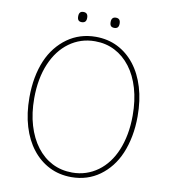

<svg xmlns="http://www.w3.org/2000/svg" viewBox="-132 -1442 1399 1573"><g transform="rotate(10 567.5 -656.0)"><path d="M569 19Q468 19 385.5 -22.5Q303 -64 243 -140.5Q183 -217 150.5 -324.5Q118 -432 118 -565Q118 -654 132.5 -731.5Q147 -809 174.5 -873.5Q202 -938 242.5 -988.5Q283 -1039 333.5 -1075Q384 -1111 443 -1129.5Q502 -1148 569 -1148Q669 -1148 751 -1107Q833 -1066 893 -989.5Q953 -913 985.5 -805.5Q1018 -698 1018 -565Q1018 -477 1003 -399Q988 -321 960.5 -256Q933 -191 893 -140.5Q853 -90 803 -54Q753 -18 694 0.5Q635 19 569 19ZM569 -19Q629 -19 682.5 -36.5Q736 -54 782 -87.5Q828 -121 864 -168.5Q900 -216 925 -276.5Q950 -337 963.5 -409.5Q977 -482 977 -565Q977 -689 947.5 -790Q918 -891 863.5 -962.5Q809 -1034 734.5 -1072.5Q660 -1111 569 -1111Q508 -1111 454.5 -1093.5Q401 -1076 355 -1042.5Q309 -1009 273 -962Q237 -915 211 -854Q185 -793 171.5 -720.5Q158 -648 158 -565Q158 -441 188 -340.5Q218 -240 272.5 -168Q327 -96 402 -57.5Q477 -19 569 -19ZM432 -1246Q414 -1246 405 -1256Q396 -1266 396 -1288Q396 -1310 405 -1320.5Q414 -1331 433 -1331Q452 -1331 461.5 -1320.5Q471 -1310 471 -1288Q471 -1266 461 -1256Q451 -1246 432 -1246ZM704 -1246Q684 -1246 675 -1256Q666 -1266 666 -1288Q666 -1310 675.5 -1320.5Q685 -1331 703 -1331Q722 -1331 731.5 -1320.5Q741 -1310 741 -1288Q741 -1266 731.5 -1256Q722 -1246 704 -1246Z"/></g></svg>

Font: Playwrite CL Thin
Style: Regular
Weight: 100
Designer: Veronika Burian, José Scaglione
Foundry: TypeTogether
Version: Version 1.002